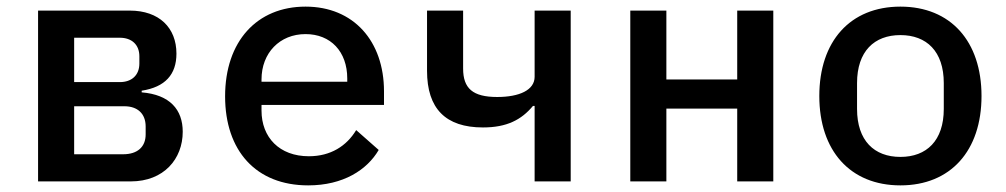

<svg xmlns="http://www.w3.org/2000/svg" viewBox="-20 -548 3040 580"><path d="M95 0H375C475 0 532 -68 532 -150C532 -217 493 -262 408 -269V-274C479 -285 513 -323 513 -386C513 -464 461 -516 372 -516H95ZM204 -82V-227H356C395 -227 420 -205 420 -166V-142C420 -104 395 -82 352 -82ZM204 -300V-434H342C378 -434 401 -413 401 -378V-356C401 -321 378 -300 342 -300Z M911 12C1017 12 1089 -35 1124 -95L1056 -155C1027 -107 979 -76 913 -76C824 -76 770 -133 770 -214V-231H1140V-272C1140 -424 1048 -528 903 -528C756 -528 660 -423 660 -257C660 -93 753 12 911 12ZM903 -445C979 -445 1029 -392 1029 -311V-301H770V-308C770 -388 825 -445 903 -445Z M1595 0H1704V-516H1595V-316C1595 -276 1549 -255 1482 -255C1408 -255 1379 -281 1379 -341V-516H1270V-334C1270 -220 1326 -163 1439 -163C1511 -163 1555 -186 1590 -228H1595Z M1884 0H1993V-220H2207V0H2316V-516H2207V-308H1993V-516H1884Z M2700 12C2852 12 2945 -93 2945 -258C2945 -423 2852 -528 2700 -528C2548 -528 2455 -423 2455 -258C2455 -93 2548 12 2700 12ZM2700 -74C2621 -74 2569 -123 2569 -219V-297C2569 -393 2621 -442 2700 -442C2779 -442 2831 -393 2831 -297V-219C2831 -123 2779 -74 2700 -74Z"/></svg>

Font: IBM Plex Mono Medm
Style: Regular
Weight: 500
Monospace: yes
Designer: Mike Abbink, Paul van der Laan, Pieter van Rosmalen
Foundry: Bold Monday
Version: Version 2.004